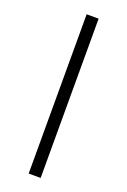

<svg xmlns="http://www.w3.org/2000/svg" viewBox="-143 -724 548 828"><g transform="rotate(20 131.5 -309.5)"><path d="M159 56H104V-675H159Z"/></g></svg>

Font: Gemunu Libre Light
Style: Regular
Weight: 300
Designer: Puspanada Ekanayake, Sola Matas, Pathum Egodawatta, Kosala Senevirathne
Foundry: mooniak
Version: Version 1.100